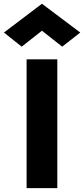

<svg xmlns="http://www.w3.org/2000/svg" viewBox="-54 -980 438 1000"><path d="M84.5 0V-671H244.5V0ZM59 -737 -33.5 -810.5 164.5 -960.5 364 -810.5 270 -737 136 -842.5H193Z"/></svg>

Font: Karla ExtraBold
Style: Regular
Weight: 800
Designer: Jonathan Pinhorn
Version: Version 2.001